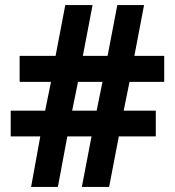

<svg xmlns="http://www.w3.org/2000/svg" viewBox="-20 -733 686 753"><path d="M488 -412 465 -299H591V-198H446L408 0H301L339 -198H244L207 0H102L138 -198H22V-299H157L180 -412H57V-514H198L236 -713H343L305 -514H402L440 -713H545L507 -514H624V-412ZM263 -299H359L382 -412H286Z"/></svg>

Font: Noto Sans Duployan
Style: Bold
Weight: 700
Designer: David Corbett
Foundry: David Corbett
Version: Version 3.001